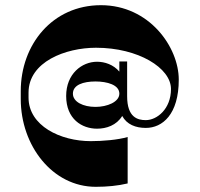

<svg xmlns="http://www.w3.org/2000/svg" viewBox="-20 -720 769 740"><path d="M369 -700C182 -700 60 -548 60 -369V-338C60 -159 182 0 349 0C393 0 434 -4 472 -13V-192C435 -181 376 -176 330 -176C213 -176 90 -235 90 -344V-363C90 -482 233 -536 350 -536C513 -536 639 -458 639 -377C639 -300 585 -257 542 -257C511 -257 470 -267 470 -349V-483H440V-444C417 -471 384 -482 354 -482C296 -482 235 -436 235 -350C235 -261 296 -224 354 -224C390 -224 429 -237 451 -273C469 -240 503 -227 542 -227C606 -227 669 -279 669 -413C669 -538 556 -700 369 -700ZM348 -308C301 -308 261 -327 261 -359C261 -393 301 -406 348 -406C393 -406 440 -393 440 -359C440 -327 393 -308 348 -308Z"/></svg>

Font: Space Cowgirl Black
Style: Regular
Weight: 900
Designer: Valery Marier
Foundry: Valery Marier
Version: Version 1.000;hotconv 1.0.109;makeotfexe 2.5.65596